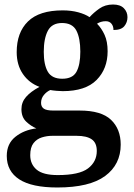

<svg xmlns="http://www.w3.org/2000/svg" viewBox="-20 -594 592 851"><path d="M234 237Q121 237 65.5 201Q10 165 10 97Q10 43 48 12.5Q86 -18 141 -25Q117 -35 96 -55Q75 -75 75 -110Q75 -141 95.5 -164.5Q116 -188 155 -209Q109 -226 81.5 -266Q54 -306 54 -363Q54 -450 104 -499Q154 -548 258 -548Q296 -548 327 -539.5Q358 -531 377 -518Q395 -538 420.5 -556Q446 -574 481 -574Q513 -574 529 -557.5Q545 -541 545 -518Q545 -495 531 -478Q517 -461 483 -461Q483 -478 474 -489Q465 -500 449 -500Q437 -500 427.5 -497Q418 -494 410 -489Q430 -469 443.5 -439.5Q457 -410 457 -367Q457 -289 408 -239.5Q359 -190 258 -190Q247 -190 230 -191.5Q213 -193 203 -195Q187 -188 174.5 -173Q162 -158 162 -138Q162 -121 174 -112.5Q186 -104 217 -104H333Q429 -104 472 -63Q515 -22 515 47Q515 135 446 186Q377 237 234 237ZM256 -245Q302 -245 319 -276Q336 -307 336 -365Q336 -425 318.5 -458.5Q301 -492 255 -492Q210 -492 192 -457.5Q174 -423 174 -364Q174 -307 192 -276Q210 -245 256 -245ZM236 182Q331 182 370 152.5Q409 123 409 75Q409 39 386.5 23.5Q364 8 320 8H211Q188 8 165.5 15Q143 22 128.5 40.5Q114 59 114 94Q114 134 142.5 158Q171 182 236 182Z"/></svg>

Font: Noto Serif Telugu SemiBold
Style: Regular
Weight: 600
Designer: Jelle Bosma - Monotype Design Team
Foundry: Monotype Imaging Inc.
Version: Version 2.005; ttfautohint (v1.8.4.7-5d5b)